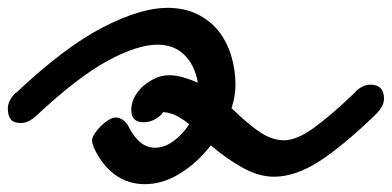

<svg xmlns="http://www.w3.org/2000/svg" viewBox="-72 -412 1000 490"><path d="M167 -38Q164 -44 163.5 -48Q163 -52 163 -54Q163 -61 169.5 -71Q176 -81 185 -90Q194 -99 204.5 -105.5Q215 -112 223 -112Q241 -112 254 -93Q282 -35 323 -35Q348 -35 371 -52Q394 -69 411 -95Q399 -105 382.5 -114.5Q366 -124 345 -126Q336 -114 322.5 -107Q309 -100 294 -100Q263 -100 263 -132Q263 -147 270.5 -162.5Q278 -178 291.5 -190.5Q305 -203 322.5 -211.5Q340 -220 360 -220Q377 -220 396 -214.5Q415 -209 433 -201Q425 -246 398.5 -272Q372 -298 330 -298Q279 -298 203 -257Q127 -216 20 -116Q0 -98 -18 -98Q-38 -98 -45 -108Q-52 -118 -52 -135Q-52 -156 -31 -176V-175Q93 -292 190 -342Q287 -392 355 -392Q398 -392 431 -376Q464 -360 485.5 -333Q507 -306 518 -270Q529 -234 529 -195Q529 -181 526.5 -166.5Q524 -152 519 -136Q562 -94 592.5 -74Q623 -54 653 -54Q684 -54 726.5 -84Q769 -114 835 -177H834Q853 -196 873 -196Q908 -196 908 -160Q908 -141 887 -120Q802 -38 741.5 0.5Q681 39 627 39Q589 39 548 16.5Q507 -6 466 -41Q431 4 387 31Q343 58 298 58Q254 58 221 33.5Q188 9 167 -36Z"/></svg>

Font: Discipuli Britannica Bold
Style: Regular
Weight: 700
Designer: Peter Wiegel
Foundry: Peter Wiegel
Version: Version 0.001 2009